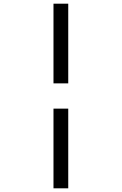

<svg xmlns="http://www.w3.org/2000/svg" viewBox="-20 -821 660 1041"><path d="M350 -369V-801H270V-369ZM270 200H350V-232H270Z"/></svg>

Font: Monaspace Krypton Light
Style: Regular
Weight: 300
Designer: Riley Cran & the Lettermatic Team
Foundry: Lettermatic
Version: Version 1.101 (Monaspace Krypton)